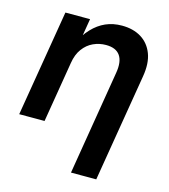

<svg xmlns="http://www.w3.org/2000/svg" viewBox="-110 -619 802 911"><g transform="rotate(15 291.0 -164.0)"><path d="M188 -297.9 138.7 0H14.2L101.1 -522.5H222.2L200.2 -390.1L179.2 -392.1Q203.1 -438.5 232.4 -469.5Q261.7 -500.5 297.6 -516.4Q333.5 -532.2 377.4 -532.2Q432.6 -532.2 471.9 -508.1Q511.2 -483.9 528.8 -438Q546.4 -392.1 535.2 -325.7L447.3 204.1H323.2L407.7 -308.1Q417.5 -364.7 397.2 -394.3Q377 -423.8 327.6 -423.8Q294.9 -423.8 265.6 -410.4Q236.3 -397 215.6 -369.1Q194.8 -341.3 188 -297.9Z"/></g></svg>

Font: Inter 28pt SemiBold
Style: Italic
Weight: 600
Italic angle: -9.3988°
Designer: Rasmus Andersson
Foundry: rsms
Version: Version 4.001;git-66647c0bb